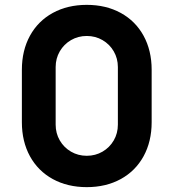

<svg xmlns="http://www.w3.org/2000/svg" viewBox="-20 -755 714 790"><path d="M70 -252V-468Q70 -547 103.2 -607.8Q136.5 -668.5 197.2 -701.8Q258 -735 337 -735Q416 -735 476.8 -701.8Q537.5 -668.5 570.8 -607.8Q604 -547 604 -468V-252Q604 -173 570.8 -112.2Q537.5 -51.5 476.8 -18.2Q416 15 337 15Q258 15 197.2 -18.2Q136.5 -51.5 103.2 -112.2Q70 -173 70 -252ZM465 -242V-479Q465 -514.5 448 -543.8Q431 -573 401.8 -590Q372.5 -607 337 -607Q301.5 -607 272.2 -590Q243 -573 226 -543.8Q209 -514.5 209 -479V-242Q209 -206.5 226 -177.2Q243 -148 272.2 -131Q301.5 -114 337 -114Q372.5 -114 401.8 -131Q431 -148 448 -177.2Q465 -206.5 465 -242Z"/></svg>

Font: Hauora ExtraBold
Style: Regular
Weight: 800
Designer: Wayne Shih
Foundry: WCYS
Version: Version 1.001